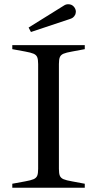

<svg xmlns="http://www.w3.org/2000/svg" viewBox="-20 -886 458 906"><path d="M38 -19 98 -30Q126 -35 138.5 -40.5Q151 -46 155.5 -56.5Q160 -67 160 -89V-584Q160 -606 155.5 -616.5Q151 -627 138.5 -632.5Q126 -638 98 -643L38 -654V-673H380V-654L321 -643Q292 -638 279.5 -632.5Q267 -627 262.5 -616.5Q258 -606 258 -584V-89Q258 -67 262.5 -56.5Q267 -46 279.5 -40.5Q292 -35 321 -30L380 -19V0H38ZM115 -756 282 -860Q291 -866 302 -866Q318 -866 328 -855Q338 -844 338 -830Q338 -827 336 -819Q331 -808 324 -803Q317 -798 306 -795L126 -735Z"/></svg>

Font: Ibarra Real Nova
Style: Regular
Weight: 400
Designer: Jose Maria Ribagorda & Octavio Pardo
Foundry: Jose Maria Ribagorda
Version: Version 1.014